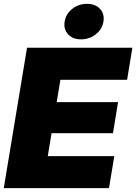

<svg xmlns="http://www.w3.org/2000/svg" viewBox="-21 -975 707 995"><path d="M-1.5 0 119.1 -727.5H665L637.7 -561.5H292L272.9 -445.8H590.8L564.5 -284.7H246.1L226.6 -166H571.3L543.9 0ZM398.9 -771Q356 -771 331.8 -797.4Q307.6 -823.7 314 -863.3Q320.3 -902.8 353.3 -929Q386.2 -955.1 429.7 -955.1Q473.1 -955.1 497.3 -929Q521.5 -902.8 515.1 -863.3Q508.8 -823.7 475.6 -797.4Q442.4 -771 398.9 -771Z"/></svg>

Font: Inter 24pt Black
Style: Italic
Weight: 900
Italic angle: -9.3988°
Designer: Rasmus Andersson
Foundry: rsms
Version: Version 4.001;git-66647c0bb